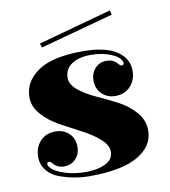

<svg xmlns="http://www.w3.org/2000/svg" viewBox="-75 -693 680 768"><g transform="rotate(-10 265.5 -309.5)"><path d="M315 -467Q267 -467 238 -447.5Q209 -428 209 -392Q209 -365 238 -341.5Q267 -318 308 -299.5Q349 -281 390.5 -259.5Q432 -238 461 -205Q490 -172 490 -130Q490 -66 424.5 -28Q359 10 228 10Q198 10 169 5Q140 0 108.5 -11Q77 -22 57.5 -45.5Q38 -69 38 -102Q38 -139 61 -164.5Q84 -190 124 -190Q156 -190 178 -169.5Q200 -149 200 -115Q200 -85 181.5 -65.5Q163 -46 133 -46Q110 -46 94 -62Q93 -63 91 -65Q89 -67 88 -68.5Q87 -70 86 -71Q85 -72 83.5 -73Q82 -74 80.5 -74.5Q79 -75 77 -75Q69 -75 69 -66Q69 -57 84.5 -44Q100 -31 136 -20Q172 -9 218 -9Q263 -9 295.5 -24.5Q328 -40 328 -72Q328 -99 299 -124.5Q270 -150 228.5 -171.5Q187 -193 145 -216Q103 -239 74 -271.5Q45 -304 45 -342Q45 -405 103.5 -446Q162 -487 286 -487Q378 -487 424 -456.5Q470 -426 470 -376Q470 -339 447 -313.5Q424 -288 385 -288Q353 -288 331 -309Q309 -330 309 -364Q309 -393 327 -413Q345 -433 374 -433Q400 -433 416 -415Q425 -404 431 -404Q440 -404 440 -413Q440 -422 428 -434Q416 -446 385.5 -456.5Q355 -467 315 -467ZM422 -629 427 -611 129 -530 124 -547Z"/></g></svg>

Font: Elsie Swash Caps Black
Style: Regular
Weight: 900
Designer: Alejandro Inler
Foundry: Alejandro Inler
Version: 1.001